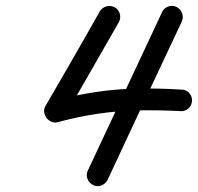

<svg xmlns="http://www.w3.org/2000/svg" viewBox="-20 -602 680 660"><path d="M537 -560Q543 -574 558 -579.5Q573 -585 587 -578Q601 -571 606 -556.5Q611 -542 605 -528Q541 -392 477 -256Q413 -120 350 16Q350 16 350 16Q350 16 350 16Q343 30 328.5 35.5Q314 41 300 34Q286 27 280.5 12.5Q275 -2 282 -16Q346 -152 409.5 -288Q473 -424 537 -560Q537 -560 537 -560Q537 -560 537 -560ZM374 -577Q388 -569 392 -554Q396 -539 388 -525Q342 -444 295 -362.5Q248 -281 201 -199Q195 -189 183.5 -195.5Q172 -202 163 -214Q154 -226 151 -238.5Q148 -251 159 -254Q238 -275 308 -285.5Q378 -296 450 -297.5Q522 -299 605 -294Q620 -294 630.5 -282Q641 -270 640 -255Q639 -239 627.5 -229Q616 -219 601 -220Q522 -224 454 -222.5Q386 -221 319.5 -211.5Q253 -202 178 -182Q167 -179 157 -183.5Q147 -188 140 -196Q134 -205 132 -216Q130 -227 136 -237Q183 -318 230 -399.5Q277 -481 323 -563Q331 -576 346 -580Q361 -584 374 -577Z"/></svg>

Font: FRB American Cursive Guidelines Extrabold
Style: Bold Italic
Weight: 800
Italic angle: -25°
Version: Version 2.0;Modular Font Editor K font №1